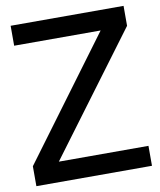

<svg xmlns="http://www.w3.org/2000/svg" viewBox="-81 -779 704 844"><g transform="rotate(-10 271.0 -357.0)"><path d="M528 -625 129 -89H529V0H13V-89L410 -625H24V-714H528Z"/></g></svg>

Font: Non Bureau
Style: Regular
Weight: 400
Designer: Jona Saucedo
Foundry: Non Foundry
Version: Version 1.000; ttfautohint (v1.8.4)